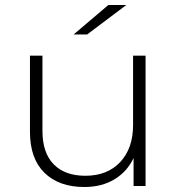

<svg xmlns="http://www.w3.org/2000/svg" viewBox="-20 -745 709 769"><path d="M563 -522V0H515V-112Q489 -57 438 -26.5Q387 4 318 4Q216 4 158 -53Q100 -110 100 -217V-522H150V-221Q150 -133 195 -87Q240 -41 322 -41Q410 -41 461.5 -96Q513 -151 513 -244V-522ZM414 -725H486L329 -607H275Z"/></svg>

Font: Montserrat Alternates Light
Style: Regular
Weight: 300
Designer: Julieta Ulanovsky
Foundry: Julieta Ulanovsky
Version: Version 7.200